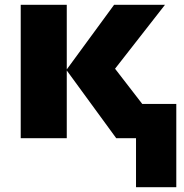

<svg xmlns="http://www.w3.org/2000/svg" viewBox="-20 -573 763 796"><path d="M543.9 203.1V0H461.9L256.8 -280.8V0H65.9V-553.2H256.8V-285.2L453.1 -553.2H664.1L457 -288.1L569.8 -142.1H710.9V203.1Z"/></svg>

Font: Open Sans ExtraBold
Style: Regular
Weight: 800
Designer: Monotype Design Team
Foundry: Monotype Imaging Inc.
Version: Version 3.003; ttfautohint (v1.8.4)